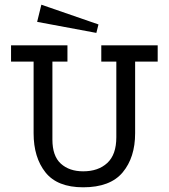

<svg xmlns="http://www.w3.org/2000/svg" viewBox="-20 -782 718 817"><path d="M555 -215Q555 -112 502 -48.5Q449 15 334 15Q224 15 173.5 -48.5Q123 -112 123 -215V-520H27V-589H267V-520H203V-188Q203 -118 239 -85.5Q275 -53 334 -53Q398 -53 436.5 -88.5Q475 -124 475 -198V-520H411V-589H651V-520H555ZM156 -762 399 -678 390 -642 138 -689Z"/></svg>

Font: Podkova
Style: Regular
Weight: 400
Designer: Ilya Yudin
Foundry: Cyreal (www.cyreal.org)
Version: Version 2.103